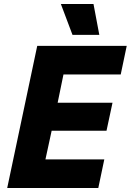

<svg xmlns="http://www.w3.org/2000/svg" viewBox="-20 -939 653 959"><path d="M16 0 166 -710H613L583 -567H297L268 -426H542L512 -286H238L207 -143H501L471 0ZM342 -765 284 -919H447L476 -765Z"/></svg>

Font: Geist Mono ExtraBold
Style: Italic
Weight: 800
Italic angle: -12°
Monospace: yes
Designer: Basement.studio, Andrés Briganti, Mateo Zaragoza
Foundry: Basement.studio, Vercel, Andrés Briganti, Guido Ferreyra, Mateo Zaragoza
Version: Version 1.500; ttfautohint (v1.8.4.7-5d5b)